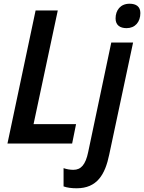

<svg xmlns="http://www.w3.org/2000/svg" viewBox="-20 -770 773 1030"><path d="M659 -619C705 -619 733 -652 733 -700C733 -735 710 -750 675 -750C626 -750 600 -715 600 -671C600 -635 624 -619 659 -619ZM20 0H367L388 -104H160L290 -714H171ZM391 240C501 240 544 166 566 59L694 -542H577L453 46C439 114 414 141 374 141C356 141 338 138 321 132V230C340 237 365 240 391 240Z"/></svg>

Font: Noto Sans SemiCondensed SemiBold
Style: Italic
Weight: 600
Width: 4
Italic angle: -12°
Designer: Monotype Design Team
Foundry: Monotype Imaging Inc.
Version: Version 2.013